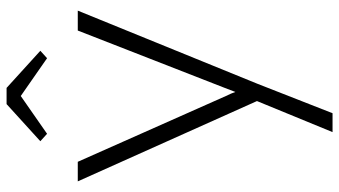

<svg xmlns="http://www.w3.org/2000/svg" viewBox="-238 -538 1006 569"><g transform="rotate(-90 264.5 -253.0)"><path d="M158 230 250 6 12 -525H70L265 -86Q269 -78 272 -71Q275 -64 277 -58Q283 -74 290 -92L459 -525H518L301 8L214 230ZM153 -616 131 -636 241 -736H289L399 -636L377 -616L265 -694Z"/></g></svg>

Font: Readex Pro ExtraLight
Style: Regular
Weight: 200
Designer: Bonnie Shaver-Troup, Thomas Jockin
Foundry: Lexend
Version: Version 1.203; ttfautohint (v1.8.3)